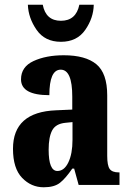

<svg xmlns="http://www.w3.org/2000/svg" viewBox="-20 -783 549 813"><path d="M165 10Q210 10 234 -9Q258 -28 286 -69H294L313 0H486V-53H483Q455 -53 444.5 -67.5Q434 -82 434 -123V-379Q434 -473 388 -511Q342 -549 250 -549Q175 -549 122 -524.5Q69 -500 69 -447Q69 -380 189 -380Q189 -488 237 -488Q286 -488 286 -374V-319L218 -316Q35 -309 35 -153Q35 -70 73.5 -30Q112 10 165 10ZM223 -59Q186 -59 186 -149Q186 -203 201 -231Q216 -259 257 -263L287 -266V-191Q287 -132 269.5 -95.5Q252 -59 223 -59ZM238 -606Q306 -606 341 -656.5Q376 -707 377 -763H316Q302 -695 238 -695Q174 -695 161 -763H98Q100 -707 135 -656.5Q170 -606 238 -606Z"/></svg>

Font: Noto Serif ExtraCondensed Extra
Style: Regular
Weight: 800
Width: 3
Designer: Monotype Design Team
Foundry: Monotype Imaging Inc.
Version: Version 1.002